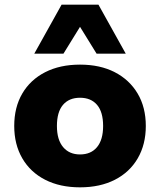

<svg xmlns="http://www.w3.org/2000/svg" viewBox="-20 -792 686 823"><path d="M323 11Q237 11 173.5 -21.5Q110 -54 75.5 -113.5Q41 -173 41 -252Q41 -332 75.5 -391Q110 -450 173.5 -482.5Q237 -515 323 -515Q409 -515 472 -482.5Q535 -450 570 -391Q605 -332 605 -252Q605 -173 570.5 -113.5Q536 -54 472.5 -21.5Q409 11 323 11ZM323 -130Q370 -130 396 -161.5Q422 -193 422 -252Q422 -312 396 -342.5Q370 -373 323 -373Q276 -373 250 -342.5Q224 -312 224 -252Q224 -193 250.5 -161.5Q277 -130 323 -130ZM127 -562 244 -772H402L519 -562H394L323 -677L252 -562Z"/></svg>

Font: Nunito Sans 8pt Black
Style: Regular
Weight: 900
Version: Version 3.101;gftools[0.9.27]